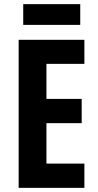

<svg xmlns="http://www.w3.org/2000/svg" viewBox="-20 -906 475 926"><path d="M387 0H70V-714H387V-598H204V-429H374V-312H204V-117H387ZM367 -886V-786H92V-886Z"/></svg>

Font: Noto Sans Gujarati UI ExtraCondensed
Style: Bold
Weight: 700
Width: 2
Designer: Jelle Bosma - Monotype Design Team, Universal Thirst
Foundry: Monotype Imaging Inc.
Version: Version 2.106; ttfautohint (v1.8.4.7-5d5b)